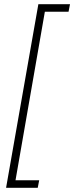

<svg xmlns="http://www.w3.org/2000/svg" viewBox="-20 -740 354 916"><path d="M9 156H160L167 120H54L194 -684H307L314 -720H163Z"/></svg>

Font: Fixel Text 20240404 ExtraLight
Style: Italic
Weight: 200
Width: 4
Italic angle: -10°
Designer: AlfaBravo + MacPaw
Foundry: Kyrylo Tkachov, Marchela Mozhyna, Serhii Makarenko, Maria Weinstein, Zakhar Kryvoshyya
Version: Version 1.211;Glyphs 3.2 (3225)